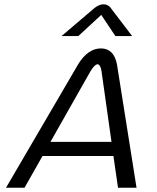

<svg xmlns="http://www.w3.org/2000/svg" viewBox="-20 -887 740 907"><path d="M458.3 -816.7 525 -716.7H604.2L505.8 -845.8C505.8 -845.8 494.2 -866.7 469.2 -866.7C444.2 -866.7 422.5 -845.8 422.5 -845.8L270.8 -716.7H350ZM218.3 -216.7 402.5 -541.7C402.5 -541.7 424.2 -583.3 440.8 -583.3C457.5 -583.3 460.8 -541.7 460.8 -541.7L506.7 -216.7ZM456.7 -658.3C417.5 -658.3 380.8 -635 349.2 -583.3L8.3 0H95.8L180.8 -150H515.8L537.5 0H625L532.5 -583.3C522.5 -635 495.8 -658.3 456.7 -658.3Z"/></svg>

Font: BoonHome
Style: Book Oblique
Weight: 400
Italic angle: -12°
Designer: Sungsit Sawaiwan
Foundry: Sungsit Sawaiwan
Version: Version 0.2